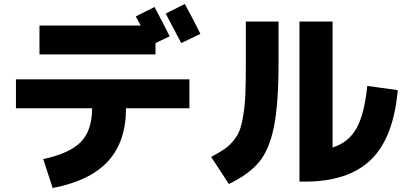

<svg xmlns="http://www.w3.org/2000/svg" viewBox="-20 -870 2040 963"><path d="M985 -700 889 -654Q835 -758 811 -802L907 -850Q953 -766 985 -700ZM178 -597V-742H686Q681 -751 672 -767Q663 -783 661 -788L755 -835Q796 -758 831 -688L760 -654V-597ZM60 -472H930V-327H612Q612 -160 522 -61.5Q432 37 244 73L197 -72Q331 -101 386.5 -159Q442 -217 442 -327H60Z M1213 -762H1377V-555Q1377 -349 1354 -234.5Q1331 -120 1280 -58Q1229 4 1128 53L1039 -83Q1080 -105 1104.5 -121.5Q1129 -138 1151 -164.5Q1173 -191 1183 -219Q1193 -247 1201 -297Q1209 -347 1211 -405.5Q1213 -464 1213 -555ZM1648 -130Q1728 -155 1768 -226.5Q1808 -298 1822 -439L1975 -418Q1954 -179 1840.5 -69Q1727 41 1508 41H1482V-762H1648Z"/></svg>

Font: Mplus 1p ExtraBold
Style: Regular
Weight: 800
Version: Version 1.061